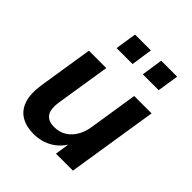

<svg xmlns="http://www.w3.org/2000/svg" viewBox="-199 -840 977 977"><g transform="rotate(45 289.5 -351.5)"><path d="M200 10Q148 10 111 -12Q74 -34 59 -80Q44 -126 55 -197L101 -489H226L180 -198Q174 -162 179.5 -137.5Q185 -113 203 -101Q221 -89 250 -89Q287 -89 315 -106Q343 -123 361.5 -154Q380 -185 386 -227L427 -489H552L475 0H353L368 -99H377Q352 -47 306 -18.5Q260 10 200 10ZM380 -598 397 -713H512L494 -598ZM191 -598 209 -713H323L306 -598Z"/></g></svg>

Font: Nunito Sans 12pt ExtraLight 12pt
Style: Bold Italic
Weight: 700
Italic angle: -9°
Version: Version 3.101;gftools[0.9.27]